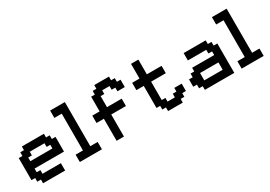

<svg xmlns="http://www.w3.org/2000/svg" viewBox="12 -1480 3176 2261"><g transform="rotate(-30 1600.0 -350.0)"><path d="M450 0V-100H200V-150H150V-200H550V-400H500V-450H450V-500H150V-450H100V-400H50V-100H100V-50H150V0ZM150 -300V-350H200V-400H400V-350H450V-300Z M650 0H950V-100H850V-700H650V-600H750V-100H650Z M1050 -300H1150V0H1250V-300H1450V-400H1250V-550H1300V-600H1400V-550H1450V-500H1550V-600H1500V-650H1450V-700H1250V-650H1200V-600H1150V-400H1050Z M1650 -400H1750V-100H1800V-50H1850V0H2050V-50H2100V-100H2150V-200H2050V-150H2000V-100H1900V-150H1850V-400H2050V-500H1850V-700H1750V-500H1650Z M2250 -100H2300V-50H2350V0H2750V-400H2700V-450H2650V-500H2350V-400H2600V-350H2650V-300H2350V-250H2300V-200H2250ZM2400 -100V-200H2650V-100Z M2850 0H3150V-100H3050V-700H2850V-600H2950V-100H2850Z"/></g></svg>

Font: Matrix Sans Video
Style: Regular
Weight: 400
Designer: Brad Neil
Version: Version 1.100